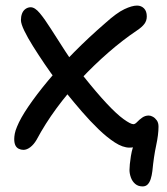

<svg xmlns="http://www.w3.org/2000/svg" viewBox="-20 -523 599 688"><path d="M491 145Q475 145 464.5 136Q454 127 449 113Q444 99 444 86Q444 69 449 36.5Q454 4 470 -32L495 -21Q482 -8 471.5 -1Q461 6 444 6Q420 6 391.5 -12.5Q363 -31 333 -60Q303 -89 274 -122.5Q245 -156 220 -187Q205 -205 183.5 -233Q162 -261 140 -293.5Q118 -326 98.5 -357Q79 -388 67 -413Q55 -438 55 -451Q55 -464 59 -474.5Q63 -485 71.5 -491Q80 -497 90 -497Q105 -497 122.5 -476Q140 -455 162.5 -419.5Q185 -384 213.5 -340Q242 -296 279 -250Q326 -191 362 -152.5Q398 -114 423 -96Q448 -78 458 -78Q464 -78 471.5 -86Q479 -94 489.5 -101.5Q500 -109 513 -109Q520 -109 528 -104.5Q536 -100 542 -91.5Q548 -83 548 -69Q548 -41 539.5 -1.5Q531 38 526 90Q524 106 520 118.5Q516 131 509 138Q502 145 491 145ZM64 14Q55 14 47 10Q39 6 35 -2.5Q31 -11 31 -25Q31 -33 33 -44Q35 -55 41 -69Q53 -99 81.5 -141Q110 -183 151.5 -233Q193 -283 245.5 -336Q298 -389 357 -440Q398 -477 425.5 -490Q453 -503 471 -503Q486 -503 496 -493Q506 -483 506 -464Q506 -449 497.5 -437.5Q489 -426 471 -414Q419 -379 368 -334.5Q317 -290 270 -240Q223 -190 182.5 -135Q142 -80 111 -22Q101 -5 88.5 4.5Q76 14 64 14Z"/></svg>

Font: Shantell Sans
Style: Regular
Weight: 400
Designer: Stephen Nixon, Anya Danilova, Shantell Martin
Foundry: Arrow Type
Version: Version 1.008;[ac192a2d6]